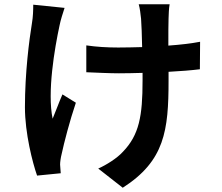

<svg xmlns="http://www.w3.org/2000/svg" viewBox="-20 -812 1040 901"><path d="M136 -790C136 -765 135 -732 130 -704C117 -624 97 -471 97 -309C97 -186 133 -48 154 12L265 1C264 -13 263 -30 262 -40C262 -51 265 -73 269 -88C281 -144 307 -244 336 -330L273 -369C257 -333 240 -285 227 -255C201 -378 236 -585 260 -695C264 -716 275 -751 283 -775ZM919 -616C878 -608 826 -602 770 -598C770 -652 770 -703 771 -725C772 -747 772 -770 776 -792H631C636 -775 640 -745 642 -724C644 -697 646 -646 647 -591C609 -590 571 -589 535 -589C482 -589 434 -592 385 -599V-473C434 -471 495 -468 538 -468C574 -468 612 -469 649 -470V-434C649 -267 633 -179 557 -100C529 -69 479 -38 441 -21L556 69C753 -57 771 -200 771 -434V-475C827 -478 878 -482 918 -487Z"/></svg>

Font: Source Han Sans Old Style Bold
Style: Regular
Weight: 700
Designer: Ryoko NISHIZUKA (kana & ideographs); Paul D. Hunt (Latin, Greek & Cyrillic); Wenlong ZHANG (bopomofo); Sandoll Communica
Foundry: Adobe Systems Incorporated
Version: Version 1.004;PS 1.004;hotconv 1.0.81;makeotf.lib2.5.63406